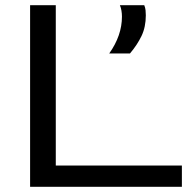

<svg xmlns="http://www.w3.org/2000/svg" viewBox="-20 -720 744 740"><path d="M96 0V-700H195V-82H681V0ZM401 -514Q450 -583 450 -656Q450 -668 448 -679.5Q446 -691 442 -700H536Q540 -690 541 -680.5Q542 -671 542 -661Q542 -616 525.5 -581.5Q509 -547 481 -514Z"/></svg>

Font: Georama Extended
Style: Regular
Weight: 400
Width: 7
Designer: Jean-Baptiste Levee
Foundry: Production Type
Version: Version 1.000